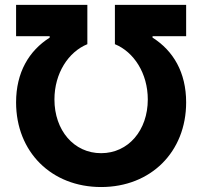

<svg xmlns="http://www.w3.org/2000/svg" viewBox="-20 -747 818 777"><path d="M45.1 -332.7C45.1 -132.1 188.2 9.9 389.2 9.9C590.2 9.9 733.3 -132.1 733.3 -332.7C733.3 -454.2 681.1 -541.9 597.3 -594.8V-600.5H733.3V-727.3H445V-568.2C521.7 -536.9 578.1 -450.3 578.1 -344.5C578.1 -219.8 499.6 -127.1 389.2 -127.1C278.8 -127.1 200.3 -219.8 200.3 -344.5C200.3 -450.3 256.7 -536.9 333.5 -568.2V-727.3H45.1V-600.5H181.1V-594.8C97.3 -541.5 45.1 -454.2 45.1 -332.7Z"/></svg>

Font: Karasuma Gothic
Style: Bold
Weight: 700
Designer: Rasmus Andersson / Ryoko Nishizuka
Foundry: Genbu
Version: Version 1.00